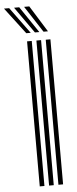

<svg xmlns="http://www.w3.org/2000/svg" viewBox="-122 -1023 422 1055"><g transform="rotate(-5 88.5 -495.0)"><path d="M156.2 0V-800H181.9V0ZM53.2 0V-800H79V0ZM104.7 0V-800H130.4V0ZM52.8 -845 -57.5 -990.3H-29L77.3 -845ZM100.5 -845 -2 -990.3H26.5L124.8 -845ZM147.9 -845 53.4 -990.3H82L172.4 -845Z"/></g></svg>

Font: Big Shoulders Inline Text SC Thin
Style: Regular
Weight: 100
Designer: Patric King
Foundry: XO Type Co
Version: Version 2.002